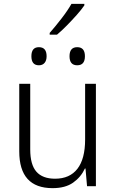

<svg xmlns="http://www.w3.org/2000/svg" viewBox="-20 -967 603 997"><path d="M253 10Q80 10 80 -181V-532H137V-191Q137 -112 169 -75.5Q201 -39 266 -39Q342 -39 382 -90.5Q422 -142 422 -243V-532H478V0H432L424 -92H421Q400 -47 359.5 -18.5Q319 10 253 10ZM381 -628Q341 -628 341 -675Q341 -722 381 -722Q421 -722 421 -675Q421 -628 381 -628ZM182 -628Q143 -628 143 -675Q143 -722 182 -722Q222 -722 222 -675Q222 -653 211.5 -640.5Q201 -628 182 -628ZM238 -796Q267 -829 299.5 -871Q332 -913 351 -947H418V-939Q403 -917 378.5 -889.5Q354 -862 327 -834.5Q300 -807 276 -787H238Z"/></svg>

Font: Noto Sans Mono SemiCondensed Light
Style: Regular
Weight: 300
Width: 4
Designer: Monotype Design Team
Foundry: Monotype Imaging Inc.
Version: Version 2.014; ttfautohint (v1.8.4.7-5d5b)